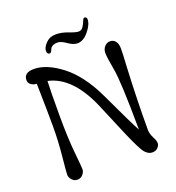

<svg xmlns="http://www.w3.org/2000/svg" viewBox="-155 -1003 1041 1133"><g transform="rotate(-20 365.5 -436.5)"><path d="M55 -649Q55 -696 118 -696Q198 -696 291.5 -623.5Q385 -551 455 -403Q549 -202 579 -148Q577 -449 562 -531.5Q547 -614 547 -639Q547 -664 561.5 -680Q576 -696 596.5 -696Q617 -696 630 -680Q643 -664 643 -632.5Q643 -601 638 -517Q628 -321 628 -128Q628 -104 642 -77Q656 -50 656 -35.5Q656 -21 643 -7.5Q630 6 609 6Q575 6 550 -36.5Q525 -79 477 -194Q429 -309 407 -360Q316 -571 170 -602Q167 -536 167 -392Q167 -248 176.5 -153Q186 -58 186 -42Q186 -26 172.5 -10Q159 6 138 6Q117 6 103.5 -10Q90 -26 90 -42Q90 -58 99.5 -153Q109 -248 109 -340Q109 -432 105 -608Q85 -609 70 -619.5Q55 -630 55 -649ZM517 -863Q517 -831 484 -790.5Q451 -750 413 -750Q388 -750 356 -772.5Q324 -795 303.5 -795Q283 -795 271 -788Q259 -781 256 -772Q248 -750 239 -750Q222 -750 222 -771.5Q222 -793 246.5 -818.5Q271 -844 308.5 -844Q346 -844 386 -828.5Q426 -813 443.5 -813Q461 -813 472 -829.5Q483 -846 489 -862.5Q495 -879 502 -879Q517 -879 517 -863Z"/></g></svg>

Font: Macondo
Style: Regular
Weight: 400
Version: Version 2.001